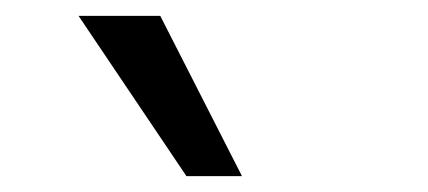

<svg xmlns="http://www.w3.org/2000/svg" viewBox="-20 -775 540 242"><path d="M215 -553 79 -755H182L285 -553Z"/></svg>

Font: Mulish SemiBold
Style: Regular
Weight: 600
Designer: Vernon Adams
Foundry: Vernon Adams
Version: Version 3.603; ttfautohint (v1.8.3)